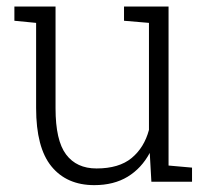

<svg xmlns="http://www.w3.org/2000/svg" viewBox="-20 -548 637 579"><path d="M264.2 10.3Q181.2 10.3 135 -46.4Q88.9 -103 88.9 -222.2V-479L23.4 -485.4V-528.3H88.9H147.5V-221.2Q147.5 -124.5 179.2 -82.3Q210.9 -40 271 -40Q338.9 -40 377 -71.5Q415 -103 429.2 -156.2V-479L354 -485.4V-528.3H429.2H488.3V-48.8L559.1 -42.5V0H436.5L431.6 -86.9Q406.7 -40.5 365 -15.1Q323.2 10.3 264.2 10.3Z"/></svg>

Font: Roboto Slab LO Light
Style: Regular
Weight: 300
Designer: Google
Version: Version 2.000